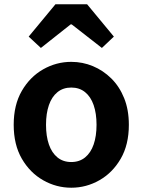

<svg xmlns="http://www.w3.org/2000/svg" viewBox="-20 -863 666 897"><path d="M313 14Q243 14 181.5 -21Q120 -56 82 -121.5Q44 -187 44 -280Q44 -373 82 -438.5Q120 -504 181.5 -539Q243 -574 313 -574Q366 -574 414 -554Q462 -534 500 -496.5Q538 -459 560 -404.5Q582 -350 582 -280Q582 -187 544 -121.5Q506 -56 444.5 -21Q383 14 313 14ZM313 -106Q351 -106 377.5 -127.5Q404 -149 417.5 -188Q431 -227 431 -280Q431 -333 417.5 -372Q404 -411 377.5 -432.5Q351 -454 313 -454Q275 -454 248.5 -432.5Q222 -411 208.5 -372Q195 -333 195 -280Q195 -227 208.5 -188Q222 -149 248.5 -127.5Q275 -106 313 -106ZM114 -692 239 -843H387L512 -692L456 -639L315 -749H310L171 -639Z"/></svg>

Font: Noto Sans KR
Style: Bold
Weight: 700
Designer: Ryoko NISHIZUKA  (kana, bopomofo & ideographs); Paul D. Hunt (Latin, Greek & Cyrillic); Sandoll Communications , Soo-you
Foundry: Adobe
Version: Version 2.004-H2;hotconv 1.0.118;makeotfexe 2.5.65603